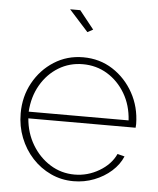

<svg xmlns="http://www.w3.org/2000/svg" viewBox="-53 -775 685 831"><g transform="rotate(5 289.5 -360.0)"><path d="M297 10Q244 10 198 -11.5Q152 -33 117.5 -70.5Q83 -108 63.5 -157.5Q44 -207 44 -263Q44 -336 77 -396Q110 -456 166.5 -492Q223 -528 293 -528Q365 -528 421.5 -491.5Q478 -455 511.5 -394.5Q545 -334 546 -260Q546 -256 545.5 -252Q545 -248 545 -244H79Q84 -181 114.5 -130Q145 -79 193 -49Q241 -19 299 -19Q356 -19 406 -48.5Q456 -78 477 -124L508 -116Q493 -80 461 -51.5Q429 -23 386.5 -6.5Q344 10 297 10ZM78 -273H512Q508 -339 478 -389.5Q448 -440 400.5 -469Q353 -498 294 -498Q236 -498 188.5 -469Q141 -440 111.5 -389Q82 -338 78 -273ZM218 -730H262L325 -651L301 -638Z"/></g></svg>

Font: Raleway ExtraLight
Style: Regular
Weight: 200
Designer: Matt McInerney, Pablo Impallari, Rodrigo Fuenzalida
Foundry: Matt McInerney, Pablo Impallari, Rodrigo Fuenzalida
Version: Version 4.026